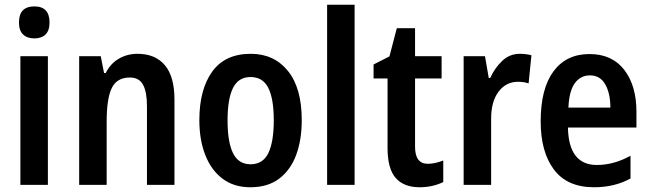

<svg xmlns="http://www.w3.org/2000/svg" viewBox="-20 -780 2743 810"><path d="M125 -753Q189 -753 189 -685Q189 -651 172 -634.5Q155 -618 125 -618Q95 -618 77.5 -634.5Q60 -651 60 -685Q60 -753 125 -753ZM182 -543V0H66V-543Z M560 -553Q635 -553 675.5 -505Q716 -457 716 -360V0H600V-332Q600 -392 583.5 -422.5Q567 -453 528 -453Q473 -453 451.5 -408.5Q430 -364 430 -268V0H314V-543H405L419 -472H426Q446 -512 481.5 -532.5Q517 -553 560 -553Z M1253 -273Q1253 -190 1229.5 -126.5Q1206 -63 1158 -26.5Q1110 10 1036 10Q967 10 919 -26Q871 -62 846 -126Q821 -190 821 -273Q821 -402 875 -477.5Q929 -553 1038 -553Q1136 -553 1194.5 -481Q1253 -409 1253 -273ZM940 -272Q940 -181 963 -134Q986 -87 1037 -87Q1089 -87 1112 -134Q1135 -181 1135 -273Q1135 -363 1112 -409Q1089 -455 1037 -455Q986 -455 963 -409Q940 -363 940 -272Z M1476 0H1360V-760H1476Z M1785 -89Q1815 -89 1850 -103V-12Q1830 -2 1804.5 4Q1779 10 1750 10Q1684 10 1649.5 -29Q1615 -68 1615 -156V-449H1556V-508L1623 -542L1654 -661H1731V-543H1843V-449H1731V-161Q1731 -89 1785 -89Z M2173 -553Q2198 -553 2222 -547L2210 -428Q2191 -435 2165 -435Q2115 -435 2083.5 -393.5Q2052 -352 2052 -280V0H1936V-543H2026L2042 -451H2048Q2067 -493 2098.5 -523Q2130 -553 2173 -553Z M2467 -552Q2562 -552 2613.5 -485.5Q2665 -419 2665 -308V-242H2376Q2379 -84 2498 -84Q2570 -84 2640 -123V-27Q2573 10 2486 10Q2373 10 2317 -64.5Q2261 -139 2261 -268Q2261 -406 2315 -479Q2369 -552 2467 -552ZM2469 -462Q2429 -462 2405 -429Q2381 -396 2378 -326H2555Q2555 -386 2533.5 -424Q2512 -462 2469 -462Z"/></svg>

Font: Noto Sans Myanmar Condensed SemiBold
Style: Regular
Weight: 600
Width: 3
Designer: Monotype Design Team
Foundry: Monotype Imaging Inc.
Version: Version 2.107; ttfautohint (v1.8.4.7-5d5b)